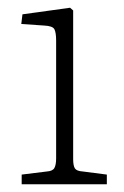

<svg xmlns="http://www.w3.org/2000/svg" viewBox="-20 -850 321 496"><path d="M36 -374V-399L101 -407Q116 -408 120.5 -416Q125 -424 125 -441V-745Q125 -766 120.5 -774.5Q116 -783 94 -784L35 -788L38 -813L161 -830L169 -823V-439Q169 -422 173.5 -415Q178 -408 194 -407L256 -399V-374Z"/></svg>

Font: Literata ExtraLight
Style: Regular
Weight: 250
Designer: Latin by Veronika Burian and Jose Scaglione. Greek by Irene Vlachou. Cyrillic by Vera Evstafieva.
Foundry: TypeTogether
Version: Version 3.103;gftools[0.9.29]